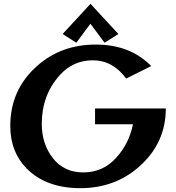

<svg xmlns="http://www.w3.org/2000/svg" viewBox="-20 -982 928 1012"><path d="M457 -961.9 604 -802.7 531.2 -756.8 456.5 -856.9 382.3 -756.8 310.1 -802.7ZM403.8 9.8Q222.7 9.8 119.6 -94.7Q34.2 -182.1 34.2 -317.9Q34.2 -509.3 175.3 -634.3Q302.2 -747.1 484.4 -747.1Q666.5 -747.1 776.9 -633.8L645 -567.9Q574.7 -664.1 469.2 -664.1Q366.2 -664.1 296.4 -587.4Q200.2 -481.9 200.2 -329.1Q200.2 -223.1 258.8 -148.4Q317.4 -73.2 418.9 -73.2Q522.5 -73.2 591.8 -149.9Q661.1 -225.6 680.7 -327.1H481V-410.2H854Q854 -227.5 712.9 -103Q584.5 9.8 403.8 9.8Z"/></svg>

Font: Klaudia
Style: Bold
Weight: 700
Designer: Wojciech Kalinowski "wmk69" (wmk69@o2.pl)
Foundry: Wojciech Kalinowski "wmk69" (wmk69@o2.pl)
Version: Version 3.1.0; 2021-05-10